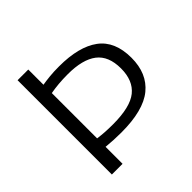

<svg xmlns="http://www.w3.org/2000/svg" viewBox="-190 -904 1067 1067"><g transform="rotate(-45 344.0 -370.5)"><path d="M97.5 0V-741H181.5V-621.5Q208.5 -626 240.2 -629.2Q272 -632.5 314.5 -632.5Q470 -632.5 551.8 -572.2Q633.5 -512 633.5 -381.5Q633.5 -258.5 553.5 -193Q473.5 -127.5 300 -127.5Q241 -127.5 181.5 -133.5V0ZM300 -192.5Q435 -192.5 492.8 -239.2Q550.5 -286 550.5 -381Q550.5 -478.5 492.5 -523Q434.5 -567.5 318.5 -567.5Q278.5 -567.5 245.2 -564.5Q212 -561.5 181.5 -556V-200Q210 -196 238 -194.2Q266 -192.5 300 -192.5Z"/></g></svg>

Font: Encode Sans Expanded
Style: Regular
Weight: 400
Width: 7
Designer: Multiple Designers
Foundry: Impallari Type
Version: Version 3.000; ttfautohint (v1.8.3) -l 8 -r 50 -G 200 -x 14 